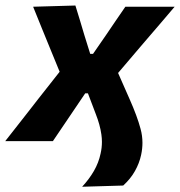

<svg xmlns="http://www.w3.org/2000/svg" viewBox="-52 -524 669 713"><path d="M253 169.5Q279 141.5 296.8 110.8Q314.5 80 321.5 46.5Q326.5 25 326.5 3Q326.5 -10.5 324.5 -24.5Q319.5 -60.5 303.5 -101L274.5 -177.5H264.5L215.5 -105Q196 -75.5 180 -52.5Q164 -29 144.5 0H-32.5Q-5.5 -34.5 15 -60.5Q35 -86 53 -109Q71 -132 91.5 -158.5L169.5 -257.5L132 -349Q116.5 -387 103.2 -419.5Q90 -452 71 -499L228 -503.5Q237.5 -473.5 245.2 -447.5Q253 -421.5 261 -394.5L283 -324H293.5L341.5 -393.5Q360.5 -421.5 377 -445.8Q393.5 -470 413.5 -499H596.5Q568.5 -466 548 -442Q527.5 -418 509.2 -396.8Q491 -375.5 469.5 -350.5L386.5 -253L429 -156.5Q457.5 -92.5 470 -45.5Q477 -20 477 6.5Q477 28.5 472 51.5Q465.5 82 449.2 111Q433 140 405.5 165Z"/></svg>

Font: Heraclito
Style: Bold Italic
Weight: 700
Italic angle: -12°
Designer: Kostas Bartsokas (font) & Cristiano Sobral (main changes)
Foundry: Kostas Bartsokas (font) & Cristiano Sobral (main changes)
Version: Version 1.00;July 8, 2020;FontCreator 13.0.0.2655 64-bit